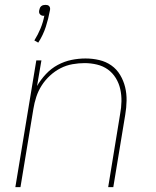

<svg xmlns="http://www.w3.org/2000/svg" viewBox="-20 -768 640 788"><path d="M43 0 129 -520H150L132 -415Q147 -441 168.5 -464Q190 -487 217 -501.5Q244 -516 273 -522Q302 -528 331 -528Q360 -528 387.5 -521.5Q415 -515 437 -499.5Q459 -484 473 -460.5Q487 -437 493.5 -410.5Q500 -384 499.5 -355Q499 -326 494 -297L445 0H424L473 -300Q478 -326 478.5 -352Q479 -378 473.5 -402.5Q468 -427 455 -448Q442 -469 422.5 -483Q403 -497 378 -503Q353 -509 327 -509Q303 -509 277.5 -504.5Q252 -500 228.5 -488Q205 -476 185 -457.5Q165 -439 151 -417Q137 -395 129 -370.5Q121 -346 117 -321L64 0ZM137 -593 121 -602Q136 -626 146.5 -651.5Q157 -677 162 -704Q161 -704 160.5 -703.5Q160 -703 159 -703Q155 -703 151 -704.5Q147 -706 144 -709.5Q141 -713 140.5 -717Q140 -721 141 -726Q142 -730 143.5 -734.5Q145 -739 149 -742.5Q153 -746 158 -747Q163 -748 167 -748Q171 -748 175 -747Q179 -746 182 -742.5Q185 -739 185.5 -734.5Q186 -730 185 -726Q179 -692 168 -658Q157 -624 137 -593Z"/></svg>

Font: Iosevka Thin Extended
Style: Italic
Weight: 100
Width: 7
Italic angle: -9°
Monospace: yes
Designer: Belleve Invis
Foundry: Belleve Invis
Version: Version 32.5.0; ttfautohint (v1.8.4)